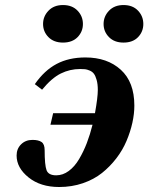

<svg xmlns="http://www.w3.org/2000/svg" viewBox="-20 -730 589 762"><path d="M45.9 -112.8Q45.9 -139.6 63.7 -157.2Q81.5 -174.8 108.9 -174.8Q132.8 -174.8 145 -166.3Q157.2 -157.7 157.2 -133.8Q157.2 -74.7 164.8 -54.4Q172.4 -34.2 203.1 -34.2Q229.5 -34.2 252.9 -51.5Q276.4 -68.8 293.9 -98.6Q311.5 -128.4 324.5 -162.1Q337.4 -195.8 347.2 -234.9H180.2L190.9 -280.8H356.9Q368.2 -343.3 368.2 -373Q368.2 -396.5 363.5 -412.8Q358.9 -429.2 352.5 -437.5Q346.2 -445.8 335.4 -450.2Q324.7 -454.6 317.4 -455.3Q310.1 -456.1 297.9 -456.1Q257.3 -456.1 221.2 -438.2Q185.1 -420.4 147 -374L118.2 -396Q156.2 -450.7 204.8 -476.3Q253.4 -502 318.8 -502Q405.8 -502 459.5 -453.1Q513.2 -404.3 513.2 -311Q513.2 -278.3 505.4 -242.9Q497.6 -207.5 482.2 -170.9Q466.8 -134.3 441.7 -101.6Q416.5 -68.8 384.8 -43.5Q353 -18.1 309.1 -2.9Q265.1 12.2 214.8 12.2Q140.6 12.2 93.3 -25.9Q45.9 -64 45.9 -112.8ZM230 -710Q266.6 -710 287.8 -687.7Q309.1 -665.5 309.1 -634.8Q309.1 -604.5 288.1 -582.8Q267.1 -561 230 -561Q193.4 -561 172.1 -582.8Q150.9 -604.5 150.9 -634.8Q150.9 -665 172.4 -687.5Q193.8 -710 230 -710ZM470.2 -710Q506.8 -710 527.8 -687.7Q548.8 -665.5 548.8 -634.8Q548.8 -604.5 528.1 -582.8Q507.3 -561 470.2 -561Q433.6 -561 412.4 -582.8Q391.1 -604.5 391.1 -634.8Q391.1 -665 412.6 -687.5Q434.1 -710 470.2 -710Z"/></svg>

Font: Linguistics Pro
Style: Bold Italic
Weight: 700
Italic angle: -12°
Designer: Stefan Peev, Context Ltd
Foundry: Stefan Peev, Context Ltd
Version: Version 001.000